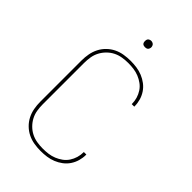

<svg xmlns="http://www.w3.org/2000/svg" viewBox="-266 -1018 1131 1131"><g transform="rotate(45 300.0 -452.0)"><path d="M297 8Q270 8 242.5 3.5Q215 -1 190.5 -13Q166 -25 146 -44.5Q126 -64 113.5 -88.5Q101 -113 96 -140.5Q91 -168 91 -195V-540Q91 -567 96 -594.5Q101 -622 113.5 -646.5Q126 -671 146 -690.5Q166 -710 190.5 -722Q215 -734 242.5 -738.5Q270 -743 297 -743Q323 -743 348 -739.5Q373 -736 396.5 -726.5Q420 -717 440.5 -701.5Q461 -686 475 -665Q489 -644 496 -619.5Q503 -595 503 -570Q503 -569 503 -568.5Q503 -568 503 -567H482Q482 -568 482 -568.5Q482 -569 482 -569Q482 -592 475.5 -614Q469 -636 456.5 -655Q444 -674 425.5 -687.5Q407 -701 386 -709.5Q365 -718 342.5 -721Q320 -724 297 -724Q272 -724 247.5 -720Q223 -716 201 -705Q179 -694 161 -676Q143 -658 131.5 -636Q120 -614 116 -589.5Q112 -565 112 -540V-195Q112 -170 116 -145.5Q120 -121 131.5 -99Q143 -77 161 -59Q179 -41 201 -30Q223 -19 247.5 -15Q272 -11 297 -11Q320 -11 342.5 -14Q365 -17 386 -25.5Q407 -34 425.5 -47.5Q444 -61 456.5 -80Q469 -99 475.5 -121Q482 -143 482 -166Q482 -166 482 -166.5Q482 -167 482 -168H503Q503 -167 503 -166.5Q503 -166 503 -165Q503 -140 496 -115.5Q489 -91 475 -70Q461 -49 440.5 -33.5Q420 -18 396.5 -8.5Q373 1 348 4.5Q323 8 297 8ZM300 -859Q295 -859 289.5 -860.5Q284 -862 280.5 -865.5Q277 -869 275.5 -874.5Q274 -880 274 -885Q274 -890 275.5 -895.5Q277 -901 280.5 -904.5Q284 -908 289.5 -910Q295 -912 300 -912Q305 -912 310.5 -910Q316 -908 319.5 -904.5Q323 -901 325 -895.5Q327 -890 327 -885Q327 -880 325 -874.5Q323 -869 319.5 -865.5Q316 -862 310.5 -860.5Q305 -859 300 -859Z"/></g></svg>

Font: Iosevka Curly Thin Extended
Style: Regular
Weight: 100
Width: 7
Monospace: yes
Designer: Belleve Invis
Foundry: Belleve Invis
Version: Version 11.1.0; ttfautohint (v1.8.3)